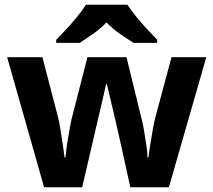

<svg xmlns="http://www.w3.org/2000/svg" viewBox="-20 -786 896 806"><path d="M485 -191Q481 -208 473.5 -241.5Q466 -275 457 -313.5Q448 -352 440 -384.5Q432 -417 429 -432H425Q422 -417 414.5 -384.5Q407 -352 398 -313.5Q389 -275 381 -241Q373 -207 369 -189L325 0H165L10 -546H158L221 -304Q228 -279 233.5 -244Q239 -209 244 -176.5Q249 -144 251 -125H255Q256 -139 259 -162.5Q262 -186 266.5 -211Q271 -236 274.5 -256.5Q278 -277 280 -284L347 -546H511L575 -284Q579 -270 584.5 -239Q590 -208 594.5 -176Q599 -144 599 -125H603Q605 -142 610 -174.5Q615 -207 621.5 -243Q628 -279 635 -304L700 -546H846L689 0H527ZM515 -766Q529 -744 551.5 -716.5Q574 -689 598 -663Q622 -637 640 -619V-606H541Q515 -622 484 -643.5Q453 -665 427 -692Q401 -665 371 -644Q341 -623 315 -606H216V-619Q235 -638 258.5 -663.5Q282 -689 304.5 -716.5Q327 -744 341 -766Z"/></svg>

Font: Noto Sans Tangsa
Style: Bold
Weight: 700
Version: Version 1.504